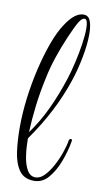

<svg xmlns="http://www.w3.org/2000/svg" viewBox="-79 -694 381 734"><g transform="rotate(10 112.0 -326.5)"><path d="M108 3Q69 3 50 -24Q31 -51 25 -94.5Q19 -138 19 -189Q19 -244 26.5 -303.5Q34 -363 47.5 -420Q61 -477 78.5 -525Q96 -573 117 -604Q151 -656 185 -656Q204 -656 211.5 -636.5Q219 -617 219 -585Q219 -545 209 -493.5Q199 -442 185 -401Q143 -274 57 -153Q57 -119 61.5 -86.5Q66 -54 78 -32.5Q90 -11 111 -11Q129 -11 145.5 -28Q162 -45 176 -71Q190 -97 199.5 -124.5Q209 -152 212 -172Q214 -179 219 -179Q225 -179 224 -172Q217 -131 201.5 -90.5Q186 -50 163 -23.5Q140 3 108 3ZM57 -177Q91 -223 118 -280Q145 -337 167 -405Q176 -433 184.5 -469.5Q193 -506 198.5 -542.5Q204 -579 204 -604Q204 -621 201 -631Q198 -641 191 -641Q181 -641 170 -623Q159 -605 140 -561Q121 -517 107 -475Q93 -433 85 -394Q72 -335 65.5 -281Q59 -227 57 -177Z"/></g></svg>

Font: Updock
Style: Regular
Weight: 400
Designer: Robert E. Leuschke
Foundry: Robert E. Leuschke
Version: Version 1.010; ttfautohint (v1.8.4.7-5d5b)